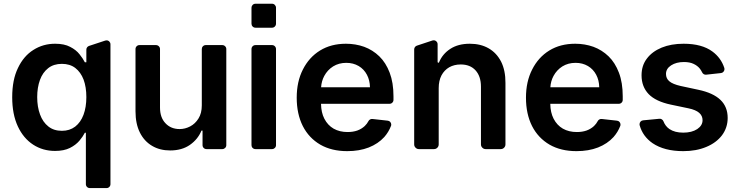

<svg xmlns="http://www.w3.org/2000/svg" viewBox="-20 -782 3878 1007"><path d="M430.4 183.9V-85.9H425.1Q414.8 -65.7 396.3 -43.7Q377.1 -21.3 346.6 -6Q315.3 9.6 268.8 9.6Q204.5 9.6 153.8 -23.4Q102.6 -56.8 73.5 -119.3Q44 -182.5 44 -272Q44 -363.6 74.2 -425.4Q104 -488.3 155.2 -520.2Q206 -552.6 269.2 -552.6Q317.5 -552.6 348 -536.2Q379.3 -520.2 397 -497.5Q414.4 -476.2 425.1 -455.3H432.9V-521.7Q432.9 -528.4 436.8 -533.7Q440.7 -539.1 447.1 -541.2L532 -569.2Q535.2 -570.3 538.7 -570.3Q547.2 -570.3 553.3 -564.3Q559.3 -558.2 559.3 -549.7V183.9Q559.3 192.5 553.3 198.5Q547.2 204.5 538.7 204.5H451.3Q442.5 204.5 436.4 198.5Q430.4 192.5 430.4 183.9ZM190 -181.5Q204.5 -141.7 233.7 -118.6Q262.1 -95.9 304.7 -95.9Q345.2 -95.9 374.3 -117.9Q403.1 -140.3 418 -180Q432.9 -220.2 432.9 -272.7Q432.9 -325.3 418.3 -364.7Q403.4 -403.4 375 -425.4Q346.6 -447.1 304.7 -447.1Q261.7 -447.1 233 -424.7Q203.8 -402 189.6 -362.9Q175.1 -323.2 175.1 -272.7Q175.1 -221.6 190 -181.5Z M777.7 -17Q736.5 -41.2 713.8 -86.6Q690.7 -132.5 690.7 -198.2V-524.9Q690.7 -533.4 696.7 -539.4Q702.8 -545.5 711.3 -545.5H798.3Q806.8 -545.5 813 -539.4Q819.2 -533.4 819.2 -524.9V-218Q819.2 -165.5 847.7 -135.7Q876.1 -105.1 922.2 -105.1Q950.6 -105.1 977.3 -119Q1003.9 -132.8 1021 -160.5Q1038.4 -188.2 1038.4 -229.4V-524.9Q1038.4 -533.4 1044.4 -539.4Q1050.4 -545.5 1058.9 -545.5H1146Q1154.5 -545.5 1160.7 -539.4Q1166.9 -533.4 1166.9 -524.9V-20.6Q1166.9 -12.1 1160.7 -6Q1154.5 0 1146 0H1062.9Q1054.3 0 1048.3 -6Q1042.3 -12.1 1042.3 -20.6V-96.9H1036.6Q1018.1 -51.5 975.9 -22Q933.9 7.1 872.5 7.1Q818.2 7.1 777.7 -17Z M1299 -20.6V-524.5Q1299 -533.4 1305 -539.4Q1311.1 -545.5 1320 -545.5H1407Q1415.5 -545.5 1421.5 -539.4Q1427.6 -533.4 1427.6 -524.5V-20.6Q1427.6 -12.1 1421.5 -6Q1415.5 0 1407 0H1320Q1311.1 0 1305 -6Q1299 -12.1 1299 -20.6ZM1299 -741.5Q1299 -750 1305 -756.2Q1311.1 -762.4 1320 -762.4H1407Q1415.5 -762.4 1421.5 -756.2Q1427.6 -750 1427.6 -741.5V-657.7Q1427.6 -649.1 1421.5 -642.9Q1415.5 -636.7 1407 -636.7H1320Q1311.1 -636.7 1305 -642.9Q1299 -649.1 1299 -657.7Z M1659.8 -23.4Q1600.1 -58.2 1568.2 -120.7Q1536.2 -184.3 1536.2 -269.5Q1536.2 -354 1568.5 -417.3Q1600.9 -481.5 1658.4 -517Q1716.3 -552.6 1794.4 -552.6Q1844.8 -552.6 1889.9 -536.6Q1935 -519.9 1969.5 -486.5Q2003.9 -453.1 2023.8 -400.6Q2043.7 -348.4 2043.7 -277V-258.2Q2043.7 -249.6 2037.6 -243.6Q2031.6 -237.6 2023.1 -237.6H1663.7Q1664.4 -191.8 1681.1 -159.4Q1698.9 -125 1729.8 -107.2Q1761.4 -89.5 1802.9 -89.5Q1831.3 -89.5 1853.7 -97.3Q1876.8 -105.8 1893.1 -121.1Q1905.5 -133.2 1912.6 -147Q1915.5 -152.7 1921.3 -155.7Q1927.2 -158.7 1933.6 -158L2013.5 -149.1Q2021.7 -148.4 2026.8 -142.4Q2032 -136.4 2032 -128.6Q2032 -124.3 2030.5 -121.1Q2018.5 -89.5 1995.4 -63.2Q1963.4 -28.1 1914.1 -8.5Q1864.7 10.7 1801.1 10.7Q1719.1 10.7 1659.8 -23.4ZM1920.5 -324.2Q1919.7 -361.2 1904.5 -389.9Q1889.2 -419 1861.2 -435.7Q1832.7 -452.4 1796.2 -452.4Q1757.1 -452.4 1726.9 -433.6Q1697.4 -414.8 1680.8 -383.9Q1666.2 -356.9 1664.1 -324.2Z M2152.3 -24.5V-522.7Q2152.3 -529.5 2156.2 -535Q2160.2 -540.5 2166.5 -542.6L2247.9 -569.6Q2251.1 -570.7 2254.3 -570.7Q2262.8 -570.7 2269 -564.6Q2275.2 -558.6 2275.2 -549.7V-456.7Q2275.2 -455.3 2276.5 -454Q2277.7 -452.8 2279.1 -452.8Q2281.6 -452.8 2282.7 -455.3Q2301.1 -499.3 2341.6 -525.6Q2382.8 -552.6 2444.2 -552.6Q2501.1 -552.6 2543 -528.4Q2584.5 -504.6 2608.3 -458.5Q2631.4 -411.9 2631 -347.3V-24.5Q2631 -14.6 2623.9 -7.3Q2616.8 0 2606.5 0H2527Q2517 0 2509.8 -7.3Q2502.5 -14.6 2502.5 -24.5V-327.4Q2502.5 -381.7 2474.1 -413Q2446 -443.9 2396.3 -443.9Q2362.6 -443.9 2336.3 -429.3Q2310.4 -414.4 2295.5 -386.7Q2280.9 -358.7 2280.9 -319.6V-24.5Q2280.9 -14.6 2273.8 -7.3Q2266.7 0 2256.4 0H2176.8Q2166.9 0 2159.6 -7.3Q2152.3 -14.6 2152.3 -24.5Z M2862.2 -23.4Q2802.6 -58.2 2770.6 -120.7Q2738.6 -184.3 2738.6 -269.5Q2738.6 -354 2771 -417.3Q2803.3 -481.5 2860.8 -517Q2918.7 -552.6 2996.8 -552.6Q3047.2 -552.6 3092.3 -536.6Q3137.4 -519.9 3171.9 -486.5Q3206.3 -453.1 3226.2 -400.6Q3246.1 -348.4 3246.1 -277V-258.2Q3246.1 -249.6 3240.1 -243.6Q3234 -237.6 3225.5 -237.6H2866.1Q2866.8 -191.8 2883.5 -159.4Q2901.3 -125 2932.2 -107.2Q2963.8 -89.5 3005.3 -89.5Q3033.7 -89.5 3056.1 -97.3Q3079.2 -105.8 3095.5 -121.1Q3108 -133.2 3115.1 -147Q3117.9 -152.7 3123.8 -155.7Q3129.6 -158.7 3136 -158L3215.9 -149.1Q3224.1 -148.4 3229.2 -142.4Q3234.4 -136.4 3234.4 -128.6Q3234.4 -124.3 3233 -121.1Q3220.9 -89.5 3197.8 -63.2Q3165.8 -28.1 3116.5 -8.5Q3067.1 10.7 3003.6 10.7Q2921.5 10.7 2862.2 -23.4ZM3122.9 -324.2Q3122.2 -361.2 3106.9 -389.9Q3091.6 -419 3063.6 -435.7Q3035.2 -452.4 2998.6 -452.4Q2959.5 -452.4 2929.3 -433.6Q2899.9 -414.8 2883.2 -383.9Q2868.6 -356.9 2866.5 -324.2Z M3402.3 -31.2Q3351.2 -66.8 3334.9 -124.6Q3334.2 -126.4 3334.2 -130.3Q3334.2 -138.1 3339.5 -144.2Q3344.8 -150.2 3353 -150.9L3438.2 -159.1Q3445 -159.8 3451 -156.1Q3457 -152.3 3459.5 -146Q3469.8 -119.7 3491.1 -105.1Q3519.2 -86.3 3563.2 -86.3Q3608.7 -86.3 3637.1 -105.1Q3664.8 -123.9 3664.8 -151.6Q3664.8 -174.7 3647 -190.3Q3628.9 -206 3591.3 -213.8L3498.2 -233.3Q3419.4 -250 3382.1 -288.4Q3344.8 -327.4 3344.8 -387.1Q3344.8 -438.2 3372.5 -474.4Q3399.9 -511.4 3450.3 -532.3Q3500 -552.6 3565.3 -552.6Q3661.6 -552.6 3716.6 -511.7Q3761.7 -478.3 3778.8 -425.8Q3779.8 -422.6 3779.8 -419.7Q3779.8 -411.9 3774.5 -405.7Q3769.2 -399.5 3761.4 -398.8L3683.6 -390.3Q3676.8 -389.6 3671.2 -392.9Q3665.5 -396.3 3662.6 -402.3Q3657.7 -412.6 3650.6 -421.9Q3638.1 -437.5 3617.5 -447.1Q3597.3 -456.7 3567.1 -456.7Q3527 -456.7 3500 -439.3Q3473 -421.9 3473 -394.2Q3473 -370 3490.8 -355.5Q3508.2 -340.6 3550.1 -331L3643.1 -311.1Q3720.5 -294.7 3758.5 -258.2Q3796.5 -221.9 3796.5 -163.4Q3796.5 -112.6 3766.7 -72.4Q3736.5 -33 3684.3 -11.4Q3631.7 10.7 3563.6 10.7Q3464.1 10.7 3402.3 -31.2Z"/></svg>

Font: DeltaSans SemiBold
Style: Regular
Weight: 600
Designer: Rasmus Andersson
Foundry: rsms
Version: Version 3.012